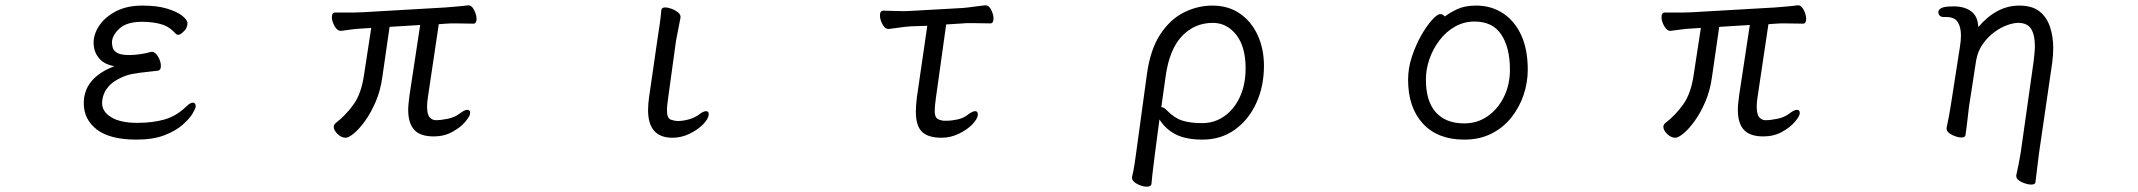

<svg xmlns="http://www.w3.org/2000/svg" viewBox="-20 -507 8040 722"><path d="M551 -312Q564 -312 574.5 -294Q585 -276 585 -259Q585 -242 572 -241Q541 -238 506.5 -233.5Q472 -229 455 -223Q406 -205 385 -178Q364 -151 364 -119Q364 -87 398.5 -66Q433 -45 496 -45Q553 -45 598 -57.5Q643 -70 681 -107Q695 -121 705 -121Q716 -121 716 -107Q716 -100 704.5 -80.5Q693 -61 667 -38Q641 -15 598.5 1.5Q556 18 494 18Q393 18 344 -20Q295 -58 295 -119Q295 -214 410 -258Q371 -265 351.5 -289Q332 -313 332 -347Q332 -379 353.5 -411Q375 -443 416 -464.5Q457 -486 516 -486Q571 -486 608.5 -474.5Q646 -463 665.5 -447.5Q685 -432 685 -419Q685 -412 681.5 -403.5Q678 -395 669 -387Q658 -376 650 -376Q645 -376 641 -380Q637 -384 632 -389Q613 -409 582.5 -417Q552 -425 514 -425Q456 -425 428.5 -399Q401 -373 401 -347Q401 -339 404 -327.5Q407 -316 421 -308Q435 -300 467 -300Q486 -300 509 -303.5Q532 -307 548 -312Z M1560 -413 1445 -406 1418 -219Q1411 -167 1393 -125Q1375 -83 1353 -52.5Q1331 -22 1311 -5.5Q1291 11 1280 11Q1264 11 1249.5 -3Q1235 -17 1235 -30Q1235 -38 1242 -44Q1281 -74 1310 -115Q1339 -156 1349 -226L1376 -402L1345 -400Q1320 -399 1296.5 -395.5Q1273 -392 1262 -391H1261Q1248 -391 1238 -409Q1228 -427 1228 -442Q1228 -460 1241 -460H1313Q1329 -460 1344 -461L1656 -479Q1679 -481 1703 -483Q1727 -485 1739 -487H1742Q1754 -487 1763 -469Q1772 -451 1772 -436Q1772 -418 1760 -418Q1752 -418 1734 -418.5Q1716 -419 1696 -419Q1686 -419 1676 -419Q1666 -419 1657 -418L1630 -416L1589 -141Q1586 -122 1586 -107Q1586 -76 1596 -65.5Q1606 -55 1619 -55Q1638 -55 1664.5 -60.5Q1691 -66 1710 -81Q1727 -94 1737 -94Q1748 -94 1748 -82Q1748 -71 1730 -49.5Q1712 -28 1681 -11Q1650 6 1611 6Q1560 6 1537.5 -19Q1515 -44 1515 -94Q1515 -106 1516.5 -119.5Q1518 -133 1520 -149Z M2453 -364Q2457 -387 2461 -417Q2465 -447 2467 -470Q2469 -479 2481 -479Q2492 -479 2505.5 -474Q2519 -469 2529 -461Q2539 -453 2539 -444V-441L2522 -353L2492 -135Q2490 -122 2489 -111.5Q2488 -101 2488 -93Q2488 -62 2502.5 -57Q2517 -52 2530 -52Q2548 -52 2570 -58Q2592 -64 2608 -76Q2625 -89 2635 -89Q2645 -89 2645 -78Q2645 -61 2624.5 -40Q2604 -19 2573 -4Q2542 11 2509 11Q2417 11 2417 -93Q2417 -104 2418 -117Q2419 -130 2421 -143Z M3540 -53Q3559 -53 3581.5 -58Q3604 -63 3620 -76Q3637 -89 3647 -89Q3657 -89 3657 -77Q3657 -61 3637 -40Q3617 -19 3585.5 -4Q3554 11 3521 11Q3470 11 3447 -11.5Q3424 -34 3424 -87Q3424 -99 3425 -112.5Q3426 -126 3428 -142L3467 -410L3405 -408Q3387 -407 3360 -403Q3333 -399 3322 -398H3321Q3308 -398 3298.5 -415.5Q3289 -433 3289 -449Q3289 -467 3302 -467Q3311 -467 3334 -466Q3357 -465 3379 -465Q3387 -465 3393.5 -465.5Q3400 -466 3405 -466L3601 -477Q3623 -479 3647.5 -482.5Q3672 -486 3684 -487H3686Q3699 -487 3707.5 -469.5Q3716 -452 3716 -437Q3716 -419 3704 -419Q3696 -419 3677.5 -419.5Q3659 -420 3639 -420Q3629 -420 3619 -420Q3609 -420 3601 -419L3538 -415L3499 -136Q3497 -122 3496 -110.5Q3495 -99 3495 -91Q3495 -69 3503 -62Q3511 -55 3529 -53Z M4237 158Q4242 138 4246 112.5Q4250 87 4252 71L4293 -229Q4306 -322 4343.5 -378.5Q4381 -435 4432.5 -460.5Q4484 -486 4539 -486Q4599 -486 4642.5 -456Q4686 -426 4709.5 -374.5Q4733 -323 4733 -260Q4733 -182 4704 -119Q4675 -56 4623 -19Q4571 18 4502 18Q4440 18 4401.5 -1.5Q4363 -21 4340 -58L4322 79Q4321 88 4318.5 108Q4316 128 4313.5 149Q4311 170 4310 184Q4309 195 4292 195Q4276 195 4256.5 185Q4237 175 4237 161ZM4347 -104Q4357 -104 4369 -91Q4396 -63 4426 -53.5Q4456 -44 4501 -44Q4547 -44 4584 -70Q4621 -96 4642.5 -142.5Q4664 -189 4664 -250Q4664 -332 4628.5 -376.5Q4593 -421 4541 -421Q4472 -421 4424.5 -371Q4377 -321 4363 -218Z M5413 -445Q5433 -460 5461 -473Q5489 -486 5531 -486Q5588 -486 5632 -457Q5676 -428 5700.5 -374.5Q5725 -321 5725 -245Q5725 -197 5709.5 -150.5Q5694 -104 5663.5 -65.5Q5633 -27 5588.5 -4.5Q5544 18 5486 18Q5386 18 5330.5 -42.5Q5275 -103 5275 -207Q5275 -251 5289.5 -294.5Q5304 -338 5324.5 -374Q5345 -410 5365 -432Q5385 -454 5396 -454Q5406 -454 5413 -445ZM5486 -43Q5535 -43 5573.5 -69.5Q5612 -96 5635 -142Q5658 -188 5658 -245Q5658 -328 5625.5 -377Q5593 -426 5525 -426Q5485 -426 5451.5 -407Q5418 -388 5393.5 -356Q5369 -324 5355.5 -285.5Q5342 -247 5342 -208Q5342 -126 5379.5 -84.5Q5417 -43 5486 -43Z M6560 -413 6445 -406 6418 -219Q6411 -167 6393 -125Q6375 -83 6353 -52.5Q6331 -22 6311 -5.5Q6291 11 6280 11Q6264 11 6249.5 -3Q6235 -17 6235 -30Q6235 -38 6242 -44Q6281 -74 6310 -115Q6339 -156 6349 -226L6376 -402L6345 -400Q6320 -399 6296.5 -395.5Q6273 -392 6262 -391H6261Q6248 -391 6238 -409Q6228 -427 6228 -442Q6228 -460 6241 -460H6313Q6329 -460 6344 -461L6656 -479Q6679 -481 6703 -483Q6727 -485 6739 -487H6742Q6754 -487 6763 -469Q6772 -451 6772 -436Q6772 -418 6760 -418Q6752 -418 6734 -418.5Q6716 -419 6696 -419Q6686 -419 6676 -419Q6666 -419 6657 -418L6630 -416L6589 -141Q6586 -122 6586 -107Q6586 -76 6596 -65.5Q6606 -55 6619 -55Q6638 -55 6664.5 -60.5Q6691 -66 6710 -81Q6727 -94 6737 -94Q6748 -94 6748 -82Q6748 -71 6730 -49.5Q6712 -28 6681 -11Q6650 6 6611 6Q6560 6 6537.5 -19Q6515 -44 6515 -94Q6515 -106 6516.5 -119.5Q6518 -133 6520 -149Z M7634 179Q7633 187 7618 187Q7602 187 7582 177.5Q7562 168 7562 155V152Q7566 135 7570.5 112.5Q7575 90 7579 65L7627 -274Q7629 -291 7630.5 -306Q7632 -321 7632 -334Q7632 -375 7618 -398Q7604 -421 7569 -421Q7551 -421 7526.5 -412Q7502 -403 7478 -385Q7454 -367 7435.5 -340.5Q7417 -314 7411 -279L7384 -104Q7383 -95 7380.5 -74Q7378 -53 7375.5 -31.5Q7373 -10 7371 1Q7370 10 7356 10Q7340 10 7320 0Q7300 -10 7300 -23V-26Q7304 -44 7309 -71Q7314 -98 7316 -112L7350 -330Q7352 -342 7353 -353Q7354 -364 7354 -374Q7354 -405 7342 -424Q7330 -443 7299 -443H7289Q7279 -443 7274 -448.5Q7269 -454 7269 -461Q7269 -471 7281 -477Q7293 -483 7327 -483Q7368 -483 7393 -464Q7418 -445 7419 -405Q7488 -486 7573 -486Q7622 -486 7649.5 -464Q7677 -442 7689 -405.5Q7701 -369 7701 -327Q7701 -313 7700 -298.5Q7699 -284 7697 -270L7647 73Z"/></svg>

Font: Klee One SemiBold
Style: Regular
Weight: 600
Designer: Fontworks Inc.
Foundry: Fontworks Inc.
Version: Version 1.00;January 12, 2022;FontCreator 13.0.0.2683 64-bit